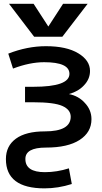

<svg xmlns="http://www.w3.org/2000/svg" viewBox="-20 -781 549 1030"><path d="M220.7 -76.2Q358.4 -76.2 359.4 -154.3Q359.4 -192.4 314.9 -212.4Q270.5 -232.4 158.2 -232.4H114.3V-315.4H158.2Q352.5 -315.4 352.5 -384.8Q352.5 -447.3 216.8 -447.3Q139.6 -447.3 49.8 -413.1L24.4 -493.2Q126 -533.2 226.6 -533.2Q336.9 -533.2 399.9 -495.1Q462.9 -457 462.9 -400.4Q462.9 -356.4 429.7 -322.3Q399.4 -290 349.6 -276.4Q400.4 -266.6 433.6 -230.5Q470.7 -192.4 470.7 -141.6Q470.7 -71.3 407.2 -30.3Q343.8 10.7 226.6 10.7Q115.2 10.7 116.2 72.3Q116.2 142.6 220.7 142.6Q285.2 142.6 349.6 122.1L365.2 206.1Q292 229.5 218.8 229.5Q11.7 229.5 11.7 72.3Q11.7 2 65.4 -37.1Q119.1 -76.2 220.7 -76.2ZM239.3 -638.7 318.4 -760.7H450.2L314.5 -584H163.1L28.3 -760.7H160.2Z"/></svg>

Font: Gen Shin Gothic Medium
Style: Regular
Weight: 500
Designer: [Source Han Sans]
Ryoko NISHIZUKA  (kana & ideographs); Paul D. Hunt (Latin, Greek & Cyrillic); Wenlong ZHANG  (bopomofo
Version: Version 1.002.20150607